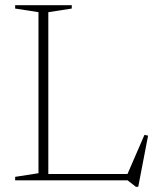

<svg xmlns="http://www.w3.org/2000/svg" viewBox="-20 -696 610 741"><path d="M513.5 25H504.5L472.5 0H146.5V-24.5H494L466 -10.5L537.5 -175.5L551.5 -172.5ZM166.5 -649V0H38.5V-13.5L128.5 -27.5V-649L38.5 -663V-676H257V-663Z"/></svg>

Font: Newsreader 16pt 16pt ExtraLight
Style: Regular
Weight: 250
Version: Version 1.003